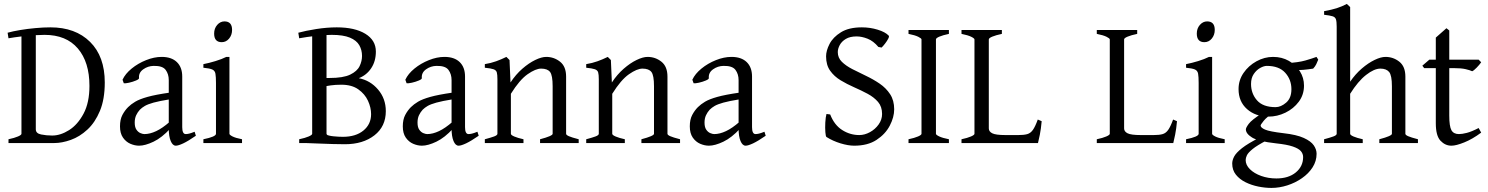

<svg xmlns="http://www.w3.org/2000/svg" viewBox="-20 -716 7447 961"><path d="M22.5 0V-19Q52.7 -25.4 70.1 -33Q87.4 -40.5 87.4 -46.4V-533.7Q69.8 -531.7 53.5 -529.3Q37.1 -526.9 22.5 -524.4L18.1 -552.2Q44.4 -559.6 81.1 -565.7Q117.7 -571.8 157.5 -575.4Q197.3 -579.1 232.4 -579.1Q357.4 -579.1 430.9 -506.3Q504.4 -433.6 504.4 -303.2Q504.4 -219.2 480.2 -161.1Q456.1 -103 417.5 -67.4Q378.9 -31.7 334.7 -15.9Q290.5 0 251 0H224.6Q189.9 0 163.8 0Q137.7 0 108.9 0Q80.1 0 36.6 0ZM241.2 -37.6Q282.7 -37.6 325.7 -64.7Q368.7 -91.8 398.2 -147Q427.7 -202.1 427.7 -286.1Q427.7 -405.3 369.6 -473.4Q311.5 -541.5 203.1 -541.5Q181.2 -541.5 159.2 -540V-68.8Q159.2 -48.3 185.5 -43Q211.9 -37.6 241.2 -37.6Z M960.4 -36.6Q922.4 -10.3 897.5 1.5Q872.6 13.2 859.9 13.2Q844.2 13.2 834.5 -10Q824.7 -33.2 824.7 -73.2V-314.9Q824.7 -345.2 809.1 -366.2Q793.5 -387.2 749 -386.2Q720.2 -385.7 696.8 -368.9Q673.3 -352.1 675.8 -325.2Q676.8 -319.8 660.6 -313Q644.5 -306.2 625.7 -302Q606.9 -297.9 599.6 -299.3L593.3 -316.9Q606.9 -346.7 638.9 -372.8Q670.9 -398.9 711.2 -415Q751.5 -431.2 789.1 -431.2Q838.4 -431.2 865.2 -405.3Q892.1 -379.4 892.1 -333V-79.6Q892.1 -44.9 909.7 -44.9Q916.5 -44.9 926.3 -47.1Q936 -49.3 954.1 -56.6ZM829.1 -218.8Q777.3 -210.4 748.5 -202.4Q719.7 -194.3 705.1 -185.8Q690.4 -177.2 680.2 -167Q668.9 -154.8 661.6 -139.2Q654.3 -123.5 654.3 -102.5Q654.3 -79.1 663.1 -66.7Q671.9 -54.2 683.3 -49.6Q694.8 -44.9 702.6 -44.9Q730.5 -44.9 762 -59.8Q793.5 -74.7 829.1 -106L832.5 -72.8Q790.5 -26.9 748.5 -6.8Q706.5 13.2 676.3 13.2Q654.8 13.2 632.6 3.7Q610.4 -5.9 595.5 -27.3Q580.6 -48.8 580.6 -83.5Q580.6 -117.7 592.5 -140.4Q604.5 -163.1 621.1 -179.7Q635.7 -194.3 657 -207Q678.2 -219.7 718.3 -231Q758.3 -242.2 829.1 -252.4Z M1141.6 -566.4Q1141.6 -541 1126.7 -522.9Q1111.8 -504.9 1089.8 -504.9Q1051.8 -504.9 1051.8 -547.9Q1051.8 -573.7 1067.1 -591.3Q1082.5 -608.9 1103.5 -608.9Q1141.6 -608.9 1141.6 -566.4ZM998 0V-19Q1061 -31.7 1061 -46.4V-300.8Q1061 -331.5 1058.3 -346.9Q1055.7 -362.3 1042.5 -368.2Q1029.3 -374 998 -377V-395Q1026.4 -400.4 1058.3 -410.2Q1090.3 -419.9 1112.8 -431.2H1128.4V-46.4Q1128.4 -41 1143.6 -33.2Q1158.7 -25.4 1191.4 -19V0Z M1911.1 -159.7Q1911.1 -83 1854 -38.6Q1796.9 5.9 1706.1 5.9Q1680.2 5.9 1645 4.9Q1609.9 3.9 1574.2 2.4Q1538.6 1 1510.3 0L1609.9 -43.9Q1624 -36.1 1649.9 -33.7Q1675.8 -31.2 1696.3 -31.2Q1760.7 -31.2 1799.1 -62.7Q1837.4 -94.2 1837.4 -144.5Q1837.4 -177.7 1821.8 -211.7Q1806.2 -245.6 1773.4 -268.8Q1740.7 -292 1688.5 -292Q1658.7 -292 1635 -288.6Q1611.3 -285.2 1589.8 -281.2L1585.4 -325.7H1629.4Q1697.8 -325.7 1732.7 -342.5Q1767.6 -359.4 1779.8 -384.8Q1792 -410.2 1792 -436Q1792 -465.8 1778.3 -489.7Q1764.6 -513.7 1731.4 -527.6Q1698.2 -541.5 1640.1 -541.5Q1605 -541.5 1560.1 -536.4Q1515.1 -531.2 1477.5 -524.4L1473.1 -552.2Q1508.3 -562 1562.5 -570.6Q1616.7 -579.1 1665.5 -579.1Q1755.9 -579.1 1808.6 -546.9Q1861.3 -514.6 1861.3 -458Q1861.3 -409.7 1838.1 -374.8Q1814.9 -339.8 1775.9 -324.7Q1833.5 -313.5 1872.3 -267.8Q1911.1 -222.2 1911.1 -159.7ZM1477.5 0V-19Q1507.8 -25.4 1525.1 -33Q1542.5 -40.5 1542.5 -46.4V-543.5L1614.3 -552.7V-46.4Q1614.3 -41 1630.6 -33.2Q1647 -25.4 1679.7 -19V0Z M2376 -36.6Q2337.9 -10.3 2313 1.5Q2288.1 13.2 2275.4 13.2Q2259.8 13.2 2250 -10Q2240.2 -33.2 2240.2 -73.2V-314.9Q2240.2 -345.2 2224.6 -366.2Q2209 -387.2 2164.6 -386.2Q2135.7 -385.7 2112.3 -368.9Q2088.9 -352.1 2091.3 -325.2Q2092.3 -319.8 2076.2 -313Q2060.1 -306.2 2041.3 -302Q2022.5 -297.9 2015.1 -299.3L2008.8 -316.9Q2022.5 -346.7 2054.4 -372.8Q2086.4 -398.9 2126.7 -415Q2167 -431.2 2204.6 -431.2Q2253.9 -431.2 2280.8 -405.3Q2307.6 -379.4 2307.6 -333V-79.6Q2307.6 -44.9 2325.2 -44.9Q2332 -44.9 2341.8 -47.1Q2351.6 -49.3 2369.6 -56.6ZM2244.6 -218.8Q2192.9 -210.4 2164.1 -202.4Q2135.3 -194.3 2120.6 -185.8Q2106 -177.2 2095.7 -167Q2084.5 -154.8 2077.1 -139.2Q2069.8 -123.5 2069.8 -102.5Q2069.8 -79.1 2078.6 -66.7Q2087.4 -54.2 2098.9 -49.6Q2110.4 -44.9 2118.2 -44.9Q2146 -44.9 2177.5 -59.8Q2209 -74.7 2244.6 -106L2248 -72.8Q2206.1 -26.9 2164.1 -6.8Q2122.1 13.2 2091.8 13.2Q2070.3 13.2 2048.1 3.7Q2025.9 -5.9 2011 -27.3Q1996.1 -48.8 1996.1 -83.5Q1996.1 -117.7 2008.1 -140.4Q2020 -163.1 2036.6 -179.7Q2051.3 -194.3 2072.5 -207Q2093.8 -219.7 2133.8 -231Q2173.8 -242.2 2244.6 -252.4Z M2683.1 0V-19Q2746.1 -35.6 2746.1 -46.4V-284.2Q2746.1 -338.9 2733.2 -355.7Q2720.2 -372.6 2688.5 -372.6Q2661.1 -372.6 2620.8 -344.5Q2580.6 -316.4 2537.1 -246.6V-46.4Q2537.1 -40 2554.2 -32.7Q2571.3 -25.4 2600.1 -19V0H2406.7V-19Q2436.5 -26.9 2453.1 -33Q2469.7 -39.1 2469.7 -46.4V-319.3Q2469.7 -342.8 2466.6 -353.8Q2463.4 -364.7 2450.2 -369.4Q2437 -374 2406.7 -377V-395Q2437 -399.9 2463.4 -409.4Q2489.7 -418.9 2514.6 -431.2L2530.3 -415.5L2535.2 -303.2Q2561.5 -343.3 2594.2 -371.8Q2627 -400.4 2658.9 -415.8Q2690.9 -431.2 2713.9 -431.2Q2752.9 -431.2 2783.2 -407.2Q2813.5 -383.3 2813.5 -332.5V-46.4Q2813.5 -40.5 2827.1 -34.4Q2840.8 -28.3 2876.5 -19V0Z M3190.4 0V-19Q3253.4 -35.6 3253.4 -46.4V-284.2Q3253.4 -338.9 3240.5 -355.7Q3227.5 -372.6 3195.8 -372.6Q3168.5 -372.6 3128.2 -344.5Q3087.9 -316.4 3044.4 -246.6V-46.4Q3044.4 -40 3061.5 -32.7Q3078.6 -25.4 3107.4 -19V0H2914.1V-19Q2943.8 -26.9 2960.4 -33Q2977.1 -39.1 2977.1 -46.4V-319.3Q2977.1 -342.8 2973.9 -353.8Q2970.7 -364.7 2957.5 -369.4Q2944.3 -374 2914.1 -377V-395Q2944.3 -399.9 2970.7 -409.4Q2997.1 -418.9 3022 -431.2L3037.6 -415.5L3042.5 -303.2Q3068.8 -343.3 3101.6 -371.8Q3134.3 -400.4 3166.3 -415.8Q3198.2 -431.2 3221.2 -431.2Q3260.3 -431.2 3290.5 -407.2Q3320.8 -383.3 3320.8 -332.5V-46.4Q3320.8 -40.5 3334.5 -34.4Q3348.1 -28.3 3383.8 -19V0Z M3812.5 -36.6Q3774.4 -10.3 3749.5 1.5Q3724.6 13.2 3711.9 13.2Q3696.3 13.2 3686.5 -10Q3676.8 -33.2 3676.8 -73.2V-314.9Q3676.8 -345.2 3661.1 -366.2Q3645.5 -387.2 3601.1 -386.2Q3572.3 -385.7 3548.8 -368.9Q3525.4 -352.1 3527.8 -325.2Q3528.8 -319.8 3512.7 -313Q3496.6 -306.2 3477.8 -302Q3459 -297.9 3451.7 -299.3L3445.3 -316.9Q3459 -346.7 3491 -372.8Q3522.9 -398.9 3563.2 -415Q3603.5 -431.2 3641.1 -431.2Q3690.4 -431.2 3717.3 -405.3Q3744.1 -379.4 3744.1 -333V-79.6Q3744.1 -44.9 3761.7 -44.9Q3768.6 -44.9 3778.3 -47.1Q3788.1 -49.3 3806.2 -56.6ZM3681.2 -218.8Q3629.4 -210.4 3600.6 -202.4Q3571.8 -194.3 3557.1 -185.8Q3542.5 -177.2 3532.2 -167Q3521 -154.8 3513.7 -139.2Q3506.3 -123.5 3506.3 -102.5Q3506.3 -79.1 3515.1 -66.7Q3523.9 -54.2 3535.4 -49.6Q3546.9 -44.9 3554.7 -44.9Q3582.5 -44.9 3614 -59.8Q3645.5 -74.7 3681.2 -106L3684.6 -72.8Q3642.6 -26.9 3600.6 -6.8Q3558.6 13.2 3528.3 13.2Q3506.8 13.2 3484.6 3.7Q3462.4 -5.9 3447.5 -27.3Q3432.6 -48.8 3432.6 -83.5Q3432.6 -117.7 3444.6 -140.4Q3456.5 -163.1 3473.1 -179.7Q3487.8 -194.3 3509 -207Q3530.3 -219.7 3570.3 -231Q3610.4 -242.2 3681.2 -252.4Z M4392.6 -478 4376.5 -481Q4351.6 -510.7 4322.5 -522.2Q4293.5 -533.7 4267.6 -533.7Q4234.4 -533.7 4213.6 -521.2Q4192.9 -508.8 4183.1 -490.5Q4173.3 -472.2 4173.3 -455.1Q4173.3 -426.8 4193.6 -406.7Q4213.9 -386.7 4246.1 -370.1Q4278.3 -353.5 4314.5 -336.4Q4350.6 -319.3 4382.8 -297.4Q4415 -275.4 4435.3 -244.4Q4455.6 -213.4 4455.6 -168.9Q4455.6 -129.4 4433.6 -87.2Q4411.6 -44.9 4367.4 -15.9Q4323.2 13.2 4255.4 13.2Q4225.6 13.2 4187 1.5Q4148.4 -10.3 4116.7 -30.3Q4112.8 -32.7 4111.1 -54.4Q4109.4 -76.2 4110.8 -102.8Q4112.3 -129.4 4116.7 -145.5L4135.3 -143.1Q4155.8 -90.3 4195.3 -65.2Q4234.9 -40 4280.8 -40Q4307.6 -40 4334 -54.4Q4360.4 -68.8 4377.7 -93Q4395 -117.2 4395 -145.5Q4395 -182.1 4374.8 -205.8Q4354.5 -229.5 4322.5 -246.6Q4290.5 -263.7 4254.9 -279.3Q4219.2 -294.9 4187.3 -314.2Q4155.3 -333.5 4135 -362.1Q4114.7 -390.6 4114.7 -434.1Q4114.7 -462.4 4132.1 -496.1Q4149.4 -529.8 4189 -554.4Q4228.5 -579.1 4293.9 -579.1Q4335 -579.1 4373 -567.4Q4411.1 -555.7 4427.7 -538.1Q4432.1 -534.7 4426 -522.7Q4419.9 -510.7 4409.9 -497.8Q4399.9 -484.9 4392.6 -478Z M4527.3 0V-19Q4557.6 -25.4 4575 -33Q4592.3 -40.5 4592.3 -46.4V-518.6Q4592.3 -523.9 4575.9 -532Q4559.6 -540 4527.3 -546.4V-565.9H4729.5V-546.4Q4699.2 -540 4681.9 -532.7Q4664.6 -525.4 4664.6 -518.6V-46.4Q4664.6 -41 4680.9 -33.2Q4697.3 -25.4 4729.5 -19V0Z M5193.8 -109.4Q5190.4 -70.8 5184.6 -41.7Q5178.7 -12.7 5175.3 0H4792.5V-19Q4822.8 -25.4 4840.1 -33Q4857.4 -40.5 4857.4 -46.4V-518.6Q4857.4 -523.9 4841.1 -532Q4824.7 -540 4792.5 -546.4V-565.9H4994.6V-546.4Q4964.4 -540 4946.8 -532.7Q4929.2 -525.4 4929.2 -518.6V-73.2Q4929.2 -57.6 4946.5 -48.8Q4963.9 -40 5012.7 -40H5077.1Q5105 -40 5121.6 -44.7Q5138.2 -49.3 5149.9 -65.9Q5161.6 -82.5 5174.3 -117.7Z M5871.1 -109.4Q5867.7 -70.8 5861.8 -41.7Q5856 -12.7 5852.5 0H5469.7V-19Q5500 -25.4 5517.3 -33Q5534.7 -40.5 5534.7 -46.4V-518.6Q5534.7 -523.9 5518.3 -532Q5502 -540 5469.7 -546.4V-565.9H5671.9V-546.4Q5641.6 -540 5624 -532.7Q5606.4 -525.4 5606.4 -518.6V-73.2Q5606.4 -57.6 5623.8 -48.8Q5641.1 -40 5689.9 -40H5754.4Q5782.2 -40 5798.8 -44.7Q5815.4 -49.3 5827.1 -65.9Q5838.9 -82.5 5851.6 -117.7Z M6060.1 -566.4Q6060.1 -541 6045.2 -522.9Q6030.3 -504.9 6008.3 -504.9Q5970.2 -504.9 5970.2 -547.9Q5970.2 -573.7 5985.6 -591.3Q6001 -608.9 6022 -608.9Q6060.1 -608.9 6060.1 -566.4ZM5916.5 0V-19Q5979.5 -31.7 5979.5 -46.4V-300.8Q5979.5 -331.5 5976.8 -346.9Q5974.1 -362.3 5960.9 -368.2Q5947.8 -374 5916.5 -377V-395Q5944.8 -400.4 5976.8 -410.2Q6008.8 -419.9 6031.2 -431.2H6046.9V-46.4Q6046.9 -41 6062 -33.2Q6077.1 -25.4 6109.9 -19V0Z M6569.8 53.7Q6569.8 90.3 6549.8 121.6Q6529.8 152.8 6496.3 176Q6462.9 199.2 6423.1 211.9Q6383.3 224.6 6343.8 224.6Q6312.5 224.6 6278.3 217.8Q6244.1 210.9 6214.4 196.3Q6184.6 181.6 6166 158.4Q6147.5 135.3 6147.5 102.5Q6147.5 85.9 6157.2 67.4Q6167 48.8 6196.3 25.6Q6225.6 2.4 6284.2 -27.3Q6284.2 -27.3 6292.5 -26.4Q6300.8 -25.4 6309.8 -22.5Q6318.8 -19.5 6319.8 -13.2Q6272 11.7 6249.5 30Q6227.1 48.3 6220.9 61.5Q6214.8 74.7 6214.8 85Q6214.8 109.9 6236.1 130.9Q6257.3 151.9 6292.5 164.6Q6327.6 177.2 6368.7 177.2Q6429.2 177.2 6465.8 147Q6502.4 116.7 6502.4 70.3Q6502.4 53.7 6491.2 40.5Q6480 27.3 6450.7 17.3Q6421.4 7.3 6366.7 1.5Q6278.3 -8.3 6247.1 -27.6Q6215.8 -46.9 6215.8 -68.4Q6215.8 -76.7 6230.2 -96.2Q6244.6 -115.7 6296.9 -149.4L6360.4 -157.2Q6320.3 -130.4 6304.9 -111.1Q6289.6 -91.8 6289.6 -87.9Q6289.6 -77.1 6311.8 -67.4Q6334 -57.6 6404.3 -49.3Q6469.7 -42 6505.6 -25.6Q6541.5 -9.3 6555.7 11.5Q6569.8 32.2 6569.8 53.7ZM6578.1 -417.5Q6573.2 -405.3 6568.1 -394.5Q6563 -383.8 6552.7 -372.6Q6528.8 -368.7 6503.7 -366.5Q6478.5 -364.3 6440.4 -365.2L6419.4 -399.9Q6479 -403.3 6513.7 -413.3Q6548.3 -423.3 6569.3 -431.2ZM6506.8 -287.6Q6506.8 -241.7 6480.7 -206.8Q6454.6 -171.9 6413.8 -152.1Q6373 -132.3 6329.1 -132.3Q6264.2 -132.3 6221.7 -169.9Q6179.2 -207.5 6179.2 -270Q6179.2 -314.5 6204.1 -350.8Q6229 -387.2 6268.8 -409.2Q6308.6 -431.2 6352.1 -431.2Q6396 -431.2 6430.9 -411.4Q6465.8 -391.6 6486.3 -359.1Q6506.8 -326.7 6506.8 -287.6ZM6443.8 -269.5Q6443.8 -317.4 6412.8 -351.8Q6381.8 -386.2 6320.8 -386.2Q6306.2 -386.2 6287.6 -376Q6269 -365.7 6255.4 -345.7Q6241.7 -325.7 6241.7 -295.9Q6241.7 -248 6271.5 -213.9Q6301.3 -179.7 6364.7 -179.7Q6391.1 -179.7 6417.5 -202.4Q6443.8 -225.1 6443.8 -269.5Z M6883.8 0V-19Q6946.8 -35.6 6946.8 -46.4V-284.2Q6946.8 -338.9 6932.9 -355.7Q6918.9 -372.6 6889.2 -372.6Q6857.9 -372.6 6817.4 -340.8Q6776.9 -309.1 6737.8 -246.6V-46.4Q6737.8 -40 6754.9 -32.7Q6772 -25.4 6800.8 -19V0H6607.4V-19Q6637.2 -26.9 6653.8 -33Q6670.4 -39.1 6670.4 -46.4V-583Q6670.4 -607.9 6666.7 -619.1Q6663.1 -630.4 6649.9 -634.5Q6636.7 -638.7 6607.4 -642.1V-660.2Q6645.5 -667 6670.7 -675Q6695.8 -683.1 6721.2 -696.3L6737.8 -680.7V-307.1Q6763.7 -345.2 6796.1 -373Q6828.6 -400.9 6860.1 -416Q6891.6 -431.2 6914.6 -431.2Q6953.6 -431.2 6983.9 -407.2Q7014.2 -383.3 7014.2 -332.5V-46.4Q7014.2 -40.5 7027.8 -34.4Q7041.5 -28.3 7077.1 -19V0Z M7393.6 -52.2Q7349.6 -19.5 7308.8 -3.2Q7268.1 13.2 7244.6 13.2Q7213.4 13.2 7189.9 -11.7Q7166.5 -36.6 7166.5 -99.1V-375H7108.4L7099.1 -387.2L7134.3 -417.5H7166.5V-527.8L7219.7 -574.7L7233.9 -563.5V-417.5H7380.9L7393.6 -404.3Q7385.3 -392.1 7371.3 -377.7Q7357.4 -363.3 7348.6 -359.4Q7337.9 -364.7 7315.7 -369.9Q7293.5 -375 7257.3 -375H7233.9V-137.7Q7233.9 -84 7244.6 -64.5Q7255.4 -44.9 7282.2 -44.9Q7298.3 -44.9 7322 -51Q7345.7 -57.1 7380.9 -75.2Z"/></svg>

Font: Dai Banna SIL Light
Style: Regular
Weight: 300
Designer: Victor Gaultney
Foundry: SIL International
Version: Version 4.000